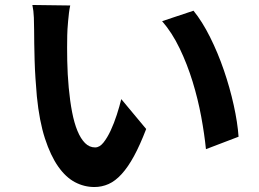

<svg xmlns="http://www.w3.org/2000/svg" viewBox="-20 -734 1040 771"><path d="M262 -712Q259 -699 257 -682.5Q255 -666 253.5 -649Q252 -632 251 -617Q250 -602 250 -592Q249 -544 250 -490Q251 -436 256 -382Q261 -328 269.5 -284Q278 -240 291 -208.5Q304 -177 321.5 -159.5Q339 -142 362 -142Q380 -142 395.5 -161.5Q411 -181 424.5 -210Q438 -239 449 -273Q460 -307 467 -336L567 -216Q542 -151 518 -107Q494 -63 468.5 -35Q443 -7 416 5Q389 17 359 17Q318 17 281 -2.5Q244 -22 213.5 -65.5Q183 -109 160.5 -178Q138 -247 128 -347Q125 -381 122.5 -418.5Q120 -456 119 -492Q118 -528 117.5 -559.5Q117 -591 117 -614Q117 -635 116 -663Q115 -691 110 -714ZM757 -691Q792 -648 823.5 -585Q855 -522 879 -452Q903 -382 918.5 -312Q934 -242 938 -185L807 -135Q801 -195 788 -265.5Q775 -336 753.5 -406Q732 -476 701.5 -539.5Q671 -603 631 -649Z"/></svg>

Font: SpoqaHanSansJP-Bold
Style: Regular
Weight: 700
Designer: [Source Han Sans]
Ryoko NISHIZUKA  (kana & ideographs); Paul D. Hunt (Latin, Greek & Cyrillic); Wenlong ZHANG  (bopomofo
Foundry: Spoqa (http://bi.spoqa.com)
Version: Version 1.002.20150607